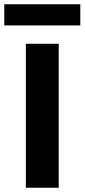

<svg xmlns="http://www.w3.org/2000/svg" viewBox="-46 -879 396 899"><path d="M75 0V-674H229V0ZM330 -760H-26V-859H330Z"/></svg>

Font: Hind Variable Light
Style: Regular
Weight: 300
Designer: Manushi Parikh, Satya Rajpurohit
Foundry: Indian Type Foundry
Version: Version 3.000